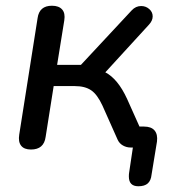

<svg xmlns="http://www.w3.org/2000/svg" viewBox="-20 -514 616 669"><path d="M429 101Q429 92 430 87L443 0H435Q421 0 408.5 -7Q396 -14 390 -27L337 -146Q319 -185 297.5 -199.5Q276 -214 241 -214H167L139 -37Q133 7 88 7Q64 7 53.5 -6.5Q43 -20 47 -45L111 -451Q117 -494 161 -494Q185 -494 196.5 -481Q208 -468 204 -443L179 -288H262L439 -478Q453 -493 472 -493Q488 -493 500 -482.5Q512 -472 512 -457Q512 -442 499 -428L347 -262Q391 -239 423 -169L466 -73H482Q507 -73 518.5 -59.5Q530 -46 527 -21L508 95Q506 115 495 125Q484 135 462 135Q429 135 429 101Z"/></svg>

Font: SN Pro
Style: Italic
Weight: 400
Italic angle: -9°
Designer: Tobias Whetton
Foundry: Supernotes
Version: Version 1.003